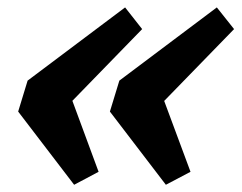

<svg xmlns="http://www.w3.org/2000/svg" viewBox="-20 -509 652 518"><path d="M165.5 -263.5 246 -45.5 180 -10.5 29 -208 54.5 -291.5 317.5 -489 363.5 -430.5 149 -210ZM413 -263.5 494 -45.5 427.5 -10.5 276.5 -208 302 -291.5 565 -489 611.5 -430.5 397 -210Z"/></svg>

Font: Newsreader 9pt SemiBold
Style: Italic
Weight: 600
Italic angle: -17°
Designer: Hugues Gentile
Foundry: Production Type
Version: Version 1.003